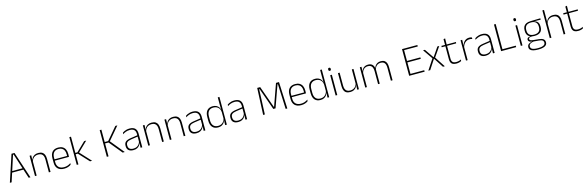

<svg xmlns="http://www.w3.org/2000/svg" viewBox="101 -2459 13593 4440"><g transform="rotate(-15 6897.0 -239.0)"><path d="M75.5 0H33.5L243.5 -639H315L526 0H484L286 -609.5H272.5ZM426 -213.5H133V-248.5H426Z M1007 0H967.5V-308Q967.5 -356 954.5 -390.5Q941.5 -425 912 -443.8Q882.5 -462.5 833 -462.5Q787.5 -462.5 753.5 -444.5Q719.5 -426.5 699 -395.2Q678.5 -364 671.5 -324L660.5 -356H670.5Q676 -394 697 -426Q718 -458 755 -477.2Q792 -496.5 844 -496.5Q903.5 -496.5 939.2 -474.2Q975 -452 991 -410.8Q1007 -369.5 1007 -311.5ZM675 0H635.5V-486.5H675L672.5 -362.5L675 -361Z M1334 10Q1236 10 1183.5 -41.2Q1131 -92.5 1131 -187V-290.5Q1131 -391.5 1179.5 -445Q1228 -498.5 1321 -498.5Q1383 -498.5 1425.2 -474.2Q1467.5 -450 1489.2 -404.8Q1511 -359.5 1511 -295.5V-278Q1511 -265.5 1510.5 -252.8Q1510 -240 1508.5 -225.5H1472Q1472.5 -245.5 1472.5 -263.2Q1472.5 -281 1472.5 -296Q1472.5 -350.5 1455.2 -388Q1438 -425.5 1404.2 -445.2Q1370.5 -465 1321 -465Q1247 -465 1208.5 -421Q1170 -377 1170 -293V-245V-239V-184.5Q1170 -147 1181 -117.5Q1192 -88 1213.2 -67.2Q1234.5 -46.5 1266 -35.5Q1297.5 -24.5 1339 -24.5Q1386 -24.5 1426.5 -38.5Q1467 -52.5 1502.5 -78.5L1498 -40Q1467.5 -17 1425.8 -3.5Q1384 10 1334 10ZM1498.5 -225.5H1151V-257.5H1498.5Z M2002 0H1952.5L1725.5 -244H1667.5V-276.5H1725.5L1942 -486.5H1992L1753 -254.5V-269ZM1674.5 0H1635V-664H1674.5Z M2784.5 0H2734L2479 -309.5H2391V-343.5H2479L2729.5 -639H2778L2509.5 -322L2509 -336ZM2395.5 0H2355V-639H2395.5Z M3203.5 0H3163.5L3166 -125L3164 -131.5V-290L3164.5 -328Q3164.5 -394.5 3131 -428.5Q3097.5 -462.5 3026.5 -462.5Q2972.5 -462.5 2929.2 -445.5Q2886 -428.5 2855 -407L2859.5 -444Q2876 -456 2900.8 -468.2Q2925.5 -480.5 2958 -488.5Q2990.5 -496.5 3031 -496.5Q3076 -496.5 3108.8 -485Q3141.5 -473.5 3162.5 -451.8Q3183.5 -430 3193.5 -399Q3203.5 -368 3203.5 -328.5ZM2990 10Q2917.5 10 2878.2 -24.2Q2839 -58.5 2839 -124V-136.5Q2839 -197.5 2877 -229.8Q2915 -262 3002 -274.5L3173.5 -300L3175.5 -269L3007.5 -244.5Q2939 -234.5 2908.8 -210Q2878.5 -185.5 2878.5 -138.5V-128Q2878.5 -77 2909.5 -50.5Q2940.5 -24 3000 -24Q3048.5 -24 3083.2 -42.2Q3118 -60.5 3139.2 -91.8Q3160.5 -123 3167 -162L3177.5 -131H3168.5Q3163.5 -94 3142.5 -61.8Q3121.5 -29.5 3083.5 -9.8Q3045.5 10 2990 10Z M3719 0H3679.5V-308Q3679.5 -356 3666.5 -390.5Q3653.5 -425 3624 -443.8Q3594.5 -462.5 3545 -462.5Q3499.5 -462.5 3465.5 -444.5Q3431.5 -426.5 3411 -395.2Q3390.5 -364 3383.5 -324L3372.5 -356H3382.5Q3388 -394 3409 -426Q3430 -458 3467 -477.2Q3504 -496.5 3556 -496.5Q3615.5 -496.5 3651.2 -474.2Q3687 -452 3703 -410.8Q3719 -369.5 3719 -311.5ZM3387 0H3347.5V-486.5H3387L3384.5 -362.5L3387 -361Z M4235.5 0H4196V-308Q4196 -356 4183 -390.5Q4170 -425 4140.5 -443.8Q4111 -462.5 4061.5 -462.5Q4016 -462.5 3982 -444.5Q3948 -426.5 3927.5 -395.2Q3907 -364 3900 -324L3889 -356H3899Q3904.5 -394 3925.5 -426Q3946.5 -458 3983.5 -477.2Q4020.5 -496.5 4072.5 -496.5Q4132 -496.5 4167.8 -474.2Q4203.5 -452 4219.5 -410.8Q4235.5 -369.5 4235.5 -311.5ZM3903.5 0H3864V-486.5H3903.5L3901 -362.5L3903.5 -361Z M4714 0H4674L4676.5 -125L4674.5 -131.5V-290L4675 -328Q4675 -394.5 4641.5 -428.5Q4608 -462.5 4537 -462.5Q4483 -462.5 4439.8 -445.5Q4396.5 -428.5 4365.5 -407L4370 -444Q4386.5 -456 4411.2 -468.2Q4436 -480.5 4468.5 -488.5Q4501 -496.5 4541.5 -496.5Q4586.5 -496.5 4619.2 -485Q4652 -473.5 4673 -451.8Q4694 -430 4704 -399Q4714 -368 4714 -328.5ZM4500.5 10Q4428 10 4388.8 -24.2Q4349.5 -58.5 4349.5 -124V-136.5Q4349.5 -197.5 4387.5 -229.8Q4425.5 -262 4512.5 -274.5L4684 -300L4686 -269L4518 -244.5Q4449.5 -234.5 4419.2 -210Q4389 -185.5 4389 -138.5V-128Q4389 -77 4420 -50.5Q4451 -24 4510.5 -24Q4559 -24 4593.8 -42.2Q4628.5 -60.5 4649.8 -91.8Q4671 -123 4677.5 -162L4688 -131H4679Q4674 -94 4653 -61.8Q4632 -29.5 4594 -9.8Q4556 10 4500.5 10Z M5019.5 10Q4931 10 4884 -43.8Q4837 -97.5 4837 -199V-287.5Q4837 -389 4884.2 -442.8Q4931.5 -496.5 5021.5 -496.5Q5070 -496.5 5107.8 -477.8Q5145.5 -459 5167.8 -425.2Q5190 -391.5 5192.5 -345.5H5205.5L5190.5 -309.5Q5187.5 -360.5 5165.5 -394.5Q5143.5 -428.5 5108.2 -445.8Q5073 -463 5029.5 -463Q4955.5 -463 4916 -419Q4876.5 -375 4876.5 -290V-197.5Q4876.5 -112.5 4916 -68.2Q4955.5 -24 5030.5 -24Q5074 -24 5107.8 -41.8Q5141.5 -59.5 5163.5 -91.2Q5185.5 -123 5192 -164.5L5205 -132.5H5193.5Q5188 -93 5166 -60.8Q5144 -28.5 5107.2 -9.2Q5070.5 10 5019.5 10ZM5228 0H5188.5L5191.5 -126.5L5190.5 -140V-347L5191 -359L5188.5 -497.5V-664H5228Z M5713.5 0H5673.5L5676 -125L5674 -131.5V-290L5674.5 -328Q5674.5 -394.5 5641 -428.5Q5607.5 -462.5 5536.5 -462.5Q5482.5 -462.5 5439.2 -445.5Q5396 -428.5 5365 -407L5369.5 -444Q5386 -456 5410.8 -468.2Q5435.5 -480.5 5468 -488.5Q5500.5 -496.5 5541 -496.5Q5586 -496.5 5618.8 -485Q5651.5 -473.5 5672.5 -451.8Q5693.5 -430 5703.5 -399Q5713.5 -368 5713.5 -328.5ZM5500 10Q5427.5 10 5388.2 -24.2Q5349 -58.5 5349 -124V-136.5Q5349 -197.5 5387 -229.8Q5425 -262 5512 -274.5L5683.5 -300L5685.5 -269L5517.5 -244.5Q5449 -234.5 5418.8 -210Q5388.5 -185.5 5388.5 -138.5V-128Q5388.5 -77 5419.5 -50.5Q5450.5 -24 5510 -24Q5558.5 -24 5593.2 -42.2Q5628 -60.5 5649.2 -91.8Q5670.5 -123 5677 -162L5687.5 -131H5678.5Q5673.5 -94 5652.5 -61.8Q5631.5 -29.5 5593.5 -9.8Q5555.5 10 5500 10Z M6138 0H6097.5L6126 -639H6197.5L6383 -118.5H6391L6576 -639H6647.5L6676 0H6636L6623.5 -303.5L6611 -599H6600.5L6413.5 -73H6360L6173 -599H6162.5L6150.5 -303Z M7007.5 10Q6909.5 10 6857 -41.2Q6804.5 -92.5 6804.5 -187V-290.5Q6804.5 -391.5 6853 -445Q6901.5 -498.5 6994.5 -498.5Q7056.5 -498.5 7098.8 -474.2Q7141 -450 7162.8 -404.8Q7184.5 -359.5 7184.5 -295.5V-278Q7184.5 -265.5 7184 -252.8Q7183.5 -240 7182 -225.5H7145.5Q7146 -245.5 7146 -263.2Q7146 -281 7146 -296Q7146 -350.5 7128.8 -388Q7111.5 -425.5 7077.8 -445.2Q7044 -465 6994.5 -465Q6920.5 -465 6882 -421Q6843.5 -377 6843.5 -293V-245V-239V-184.5Q6843.5 -147 6854.5 -117.5Q6865.5 -88 6886.8 -67.2Q6908 -46.5 6939.5 -35.5Q6971 -24.5 7012.5 -24.5Q7059.5 -24.5 7100 -38.5Q7140.5 -52.5 7176 -78.5L7171.5 -40Q7141 -17 7099.2 -3.5Q7057.5 10 7007.5 10ZM7172 -225.5H6824.5V-257.5H7172Z M7470 10Q7381.5 10 7334.5 -43.8Q7287.5 -97.5 7287.5 -199V-287.5Q7287.5 -389 7334.8 -442.8Q7382 -496.5 7472 -496.5Q7520.5 -496.5 7558.2 -477.8Q7596 -459 7618.2 -425.2Q7640.5 -391.5 7643 -345.5H7656L7641 -309.5Q7638 -360.5 7616 -394.5Q7594 -428.5 7558.8 -445.8Q7523.5 -463 7480 -463Q7406 -463 7366.5 -419Q7327 -375 7327 -290V-197.5Q7327 -112.5 7366.5 -68.2Q7406 -24 7481 -24Q7524.5 -24 7558.2 -41.8Q7592 -59.5 7614 -91.2Q7636 -123 7642.5 -164.5L7655.5 -132.5H7644Q7638.5 -93 7616.5 -60.8Q7594.5 -28.5 7557.8 -9.2Q7521 10 7470 10ZM7678.5 0H7639L7642 -126.5L7641 -140V-347L7641.5 -359L7639 -497.5V-664H7678.5Z M7872 0H7832.5V-486.5H7872ZM7852.5 -585.5Q7837 -585.5 7829.2 -594.5Q7821.5 -603.5 7821.5 -620.5V-624.5Q7821.5 -641 7829.2 -650Q7837 -659 7852.5 -659Q7867.5 -659 7875.2 -650Q7883 -641 7883 -624.5V-620.5Q7883 -603 7875.2 -594.2Q7867.5 -585.5 7852.5 -585.5Z M8018.5 -486.5H8058V-178.5Q8058 -130.5 8071 -96Q8084 -61.5 8113.5 -42.8Q8143 -24 8192.5 -24Q8238.5 -24 8272.2 -42Q8306 -60 8326.8 -91.2Q8347.5 -122.5 8354 -162.5L8365 -130.5H8355Q8349.5 -93 8328.5 -60.8Q8307.5 -28.5 8270.8 -9.2Q8234 10 8181.5 10Q8122.5 10 8086.5 -12.2Q8050.5 -34.5 8034.5 -75.8Q8018.5 -117 8018.5 -175ZM8350.5 -486.5H8390V0H8350.5L8353 -123.5L8350.5 -125.5Z M9195.5 0H9155.5V-308.5Q9155.5 -356.5 9143.8 -391Q9132 -425.5 9105 -444Q9078 -462.5 9033 -462.5Q8991.5 -462.5 8960.5 -445Q8929.5 -427.5 8910.2 -397.2Q8891 -367 8885 -328.5L8873.5 -361.5H8880.5Q8886 -396.5 8906.5 -427.5Q8927 -458.5 8961.2 -477.5Q8995.5 -496.5 9044 -496.5Q9099 -496.5 9132.2 -474.5Q9165.5 -452.5 9180.5 -411.2Q9195.5 -370 9195.5 -312ZM8581.5 0H8542V-486.5H8581.5L8579 -362L8581.5 -360.5ZM8888.5 0H8849V-308Q8849 -356.5 8837 -391Q8825 -425.5 8798.5 -444Q8772 -462.5 8727 -462.5Q8684.5 -462.5 8653.2 -444.5Q8622 -426.5 8603.2 -395.2Q8584.5 -364 8578 -324L8566 -356H8577Q8582 -394 8601.8 -426Q8621.5 -458 8655.5 -477.2Q8689.5 -496.5 8738 -496.5Q8804.5 -496.5 8840.2 -462Q8876 -427.5 8885 -359.5Q8887 -348.5 8887.8 -337.5Q8888.5 -326.5 8888.5 -315Z M9633.5 0H9593V-639H9633.5ZM9963.5 0H9605.5V-35H9963.5ZM9953.5 -309.5H9615.5V-344.5H9953.5ZM9960.5 -604H9604.5V-639H9960.5Z M10097 0H10052L10221.5 -258V-246L10055.5 -486.5H10100L10247 -271.5H10252.5L10399 -486.5H10443.5L10277.5 -246V-258.5L10446.5 0H10402L10252.5 -229.5H10247Z M10724 9.5Q10672.5 9.5 10640.8 -5.8Q10609 -21 10594 -52.2Q10579 -83.5 10579 -130.5V-459H10618.5V-134.5Q10618.5 -79 10644.2 -52.5Q10670 -26 10731 -26Q10761.5 -26 10790.8 -33.2Q10820 -40.5 10846.5 -55.5L10842 -18.5Q10819 -6 10787.8 1.8Q10756.5 9.5 10724 9.5ZM10836.5 -443H10491.5V-475.5H10840.5ZM10617.5 -469.5H10579.5V-612.5L10619.5 -621Z M10990 -305 10977 -334 10987.5 -337.5Q11004 -409.5 11049 -451.5Q11094 -493.5 11162 -493.5Q11181.5 -493.5 11196.5 -490.2Q11211.5 -487 11222 -483L11224.5 -444Q11212 -449.5 11195.5 -452.5Q11179 -455.5 11159.5 -455.5Q11100 -455.5 11055 -417.5Q11010 -379.5 10990 -305ZM10993 0H10953.5V-486.5H10992.5L10989.5 -338L10993 -334.5Z M11639.5 0H11599.5L11602 -125L11600 -131.5V-290L11600.5 -328Q11600.5 -394.5 11567 -428.5Q11533.5 -462.5 11462.5 -462.5Q11408.5 -462.5 11365.2 -445.5Q11322 -428.5 11291 -407L11295.5 -444Q11312 -456 11336.8 -468.2Q11361.5 -480.5 11394 -488.5Q11426.5 -496.5 11467 -496.5Q11512 -496.5 11544.8 -485Q11577.5 -473.5 11598.5 -451.8Q11619.5 -430 11629.5 -399Q11639.5 -368 11639.5 -328.5ZM11426 10Q11353.5 10 11314.2 -24.2Q11275 -58.5 11275 -124V-136.5Q11275 -197.5 11313 -229.8Q11351 -262 11438 -274.5L11609.5 -300L11611.5 -269L11443.5 -244.5Q11375 -234.5 11344.8 -210Q11314.5 -185.5 11314.5 -138.5V-128Q11314.5 -77 11345.5 -50.5Q11376.5 -24 11436 -24Q11484.5 -24 11519.2 -42.2Q11554 -60.5 11575.2 -91.8Q11596.5 -123 11603 -162L11613.5 -131H11604.5Q11599.5 -94 11578.5 -61.8Q11557.5 -29.5 11519.5 -9.8Q11481.5 10 11426 10Z M11835.5 -639V0H11794.5V-639ZM11813.5 0V-35.5H12155V0Z M12306 0H12266.5V-486.5H12306ZM12286.5 -585.5Q12271 -585.5 12263.2 -594.5Q12255.5 -603.5 12255.5 -620.5V-624.5Q12255.5 -641 12263.2 -650Q12271 -659 12286.5 -659Q12301.5 -659 12309.2 -650Q12317 -641 12317 -624.5V-620.5Q12317 -603 12309.2 -594.2Q12301.5 -585.5 12286.5 -585.5Z M12634.5 -140.5Q12542.5 -140.5 12493 -182.8Q12443.5 -225 12443.5 -306V-328Q12443.5 -376.5 12462.5 -413.5Q12481.5 -450.5 12523 -471.8Q12564.5 -493 12631 -494.5L12867 -500V-467L12693.5 -470V-470.5Q12741 -464.5 12769.2 -444.8Q12797.5 -425 12809.8 -394.5Q12822 -364 12822 -325V-302Q12822 -222 12774.2 -181.2Q12726.5 -140.5 12634.5 -140.5ZM12631.5 153H12641Q12692 153 12730.2 144.8Q12768.5 136.5 12790.2 118.2Q12812 100 12812 69V67Q12812 32.5 12786.8 12.8Q12761.5 -7 12702 -11.5L12571 -22.5L12589.5 -23.5Q12552 -18.5 12523.5 -8.2Q12495 2 12479 20.2Q12463 38.5 12463 66.5V68Q12463 100.5 12484.2 119Q12505.5 137.5 12543.5 145.2Q12581.5 153 12631.5 153ZM12640.5 186H12630Q12568.5 186 12522.5 175.5Q12476.5 165 12450.8 140.8Q12425 116.5 12425 75V73Q12425 39.5 12442.8 18Q12460.5 -3.5 12490 -14.8Q12519.5 -26 12554.5 -29.5L12553.5 -28.5Q12501 -33.5 12477.5 -50.2Q12454 -67 12454 -95.5V-96Q12454 -114 12462.8 -127Q12471.5 -140 12491 -147.5Q12510.5 -155 12541.5 -155.5V-163L12609.5 -144L12571 -144.5Q12526 -144 12508.5 -133.8Q12491 -123.5 12491 -103.5V-103Q12491 -81.5 12513.8 -70Q12536.5 -58.5 12592.5 -53.5L12709 -42.5Q12784 -35.5 12817 -8.2Q12850 19 12850 66.5V69Q12850 111 12823.8 136.8Q12797.5 162.5 12750.5 174.2Q12703.5 186 12640.5 186ZM12634 -172Q12683.5 -172 12716.8 -187Q12750 -202 12767 -232Q12784 -262 12784 -305.5V-329.5Q12784 -372 12767.5 -402Q12751 -432 12718.2 -447.8Q12685.5 -463.5 12637 -463.5H12633Q12579.5 -463.5 12546 -446.2Q12512.5 -429 12497.2 -398.5Q12482 -368 12482 -328.5V-307Q12482 -262.5 12499 -232.5Q12516 -202.5 12549.8 -187.2Q12583.5 -172 12634 -172Z M13331 0H13291.5V-308Q13291.5 -356 13278.5 -390.5Q13265.5 -425 13236 -443.8Q13206.5 -462.5 13157 -462.5Q13111 -462.5 13077.2 -444.5Q13043.5 -426.5 13023.2 -395.5Q13003 -364.5 12996 -324L12982.5 -356H12994.5Q13000 -394 13021.2 -426Q13042.5 -458 13079.2 -477.2Q13116 -496.5 13168 -496.5Q13227.5 -496.5 13263.2 -474.2Q13299 -452 13315 -410.8Q13331 -369.5 13331 -311.5ZM12999 0H12959.5V-664H12999V-498.5L12997 -359L12999 -355Z M13640 9.5Q13588.5 9.5 13556.8 -5.8Q13525 -21 13510 -52.2Q13495 -83.5 13495 -130.5V-459H13534.5V-134.5Q13534.5 -79 13560.2 -52.5Q13586 -26 13647 -26Q13677.5 -26 13706.8 -33.2Q13736 -40.5 13762.5 -55.5L13758 -18.5Q13735 -6 13703.8 1.8Q13672.5 9.5 13640 9.5ZM13752.5 -443H13407.5V-475.5H13756.5ZM13533.5 -469.5H13495.5V-612.5L13535.5 -621Z"/></g></svg>

Font: Anek Kannada Medium ExtraLight
Style: Regular
Weight: 250
Version: Version 1.003